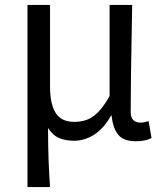

<svg xmlns="http://www.w3.org/2000/svg" viewBox="-20 -563 668 783"><path d="M92 200V-543H184V-210Q184 -139 207 -102.5Q230 -66 283 -66Q308 -66 331.5 -73.5Q355 -81 378.5 -104Q402 -127 427 -171V-543H519Q518 -470 516.5 -394Q515 -318 514 -245Q513 -172 513 -106Q513 -83 524 -73Q535 -63 552 -63Q560 -63 568 -64.5Q576 -66 586 -69L598 0Q586 6 570.5 9.5Q555 13 533 13Q486 13 463.5 -12Q441 -37 435 -92H433Q404 -40 365 -14.5Q326 11 282 11Q249 11 222.5 0.5Q196 -10 176 -41Q176 -1 176.5 29.5Q177 60 178 87Q179 114 180.5 141Q182 168 184 200Z"/></svg>

Font: Noto Sans TC Thin
Style: Regular
Weight: 400
Version: Version 2.004-H2;hotconv 1.0.118;makeotfexe 2.5.65603